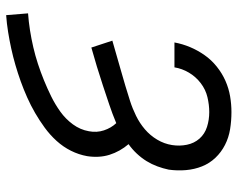

<svg xmlns="http://www.w3.org/2000/svg" viewBox="-96 -688 791 640"><g transform="rotate(90 300.0 -367.5)"><path d="M30 8 24 -65Q52 -67 80.5 -71.5Q109 -76 137 -82.5Q165 -89 192.5 -98Q220 -107 247 -118Q274 -129 300.5 -142Q327 -155 351.5 -172.5Q376 -190 394 -214.5Q412 -239 417 -268Q422 -294 414 -318Q406 -342 390 -359Q359 -346 327.5 -335.5Q296 -325 264.5 -314.5Q233 -304 201.5 -294.5Q170 -285 138 -276L115 -346Q140 -353 165.5 -360.5Q191 -368 216 -375Q241 -382 266 -389.5Q291 -397 316 -405Q341 -413 365.5 -425Q390 -437 410.5 -454.5Q431 -472 445 -495.5Q459 -519 463 -545Q467 -570 462 -594.5Q457 -619 441.5 -636.5Q426 -654 402.5 -661.5Q379 -669 353 -669Q329 -669 303.5 -663Q278 -657 256.5 -640.5Q235 -624 221.5 -601Q208 -578 204 -553H121Q126 -580 136.5 -605Q147 -630 163 -653Q179 -676 201.5 -694Q224 -712 249 -723Q274 -734 300.5 -738.5Q327 -743 353 -743Q382 -743 410 -738.5Q438 -734 462.5 -721.5Q487 -709 505.5 -689.5Q524 -670 534 -645Q544 -620 546.5 -591.5Q549 -563 545 -534Q541 -515 534 -496Q527 -477 516.5 -460Q506 -443 491.5 -427.5Q477 -412 460 -400Q472 -386 481 -370Q490 -354 495.5 -336.5Q501 -319 502 -300Q503 -281 500 -262Q495 -234 482 -208Q469 -182 449 -160Q429 -138 405 -120.5Q381 -103 356 -88.5Q331 -74 304 -62Q277 -50 250.5 -40.5Q224 -31 196.5 -23Q169 -15 141.5 -9Q114 -3 86 1.5Q58 6 30 8Z"/></g></svg>

Font: Zed Sans Extended
Style: Italic
Weight: 400
Width: 7
Italic angle: -9°
Designer: Belleve Invis
Foundry: Belleve Invis
Version: Version 1.0.0; ttfautohint (v1.8.4)